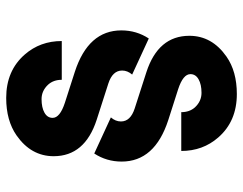

<svg xmlns="http://www.w3.org/2000/svg" viewBox="-103 -679 792 626"><g transform="rotate(90 293.0 -366.0)"><path d="M113.8 -171.4H240.2Q240.2 -144.5 255.9 -127Q275.9 -105.5 303.2 -105.5Q330.6 -105.5 347.4 -115Q364.3 -124.5 364.3 -141.6Q364.3 -165.5 314.9 -181.6L214.4 -213.9Q79.1 -257.8 79.1 -365.7Q79.1 -415 105.5 -455.1L223.1 -400.9Q210 -385.7 210 -368.2Q210 -336.9 252.4 -323.2L370.6 -285.2Q489.3 -246.6 489.3 -145Q489.3 -71.3 421.4 -23.9Q373 9.8 299.3 9.8Q210.4 9.8 157.7 -50.8Q113.8 -101.1 113.8 -171.4ZM472.2 -561H345.7Q345.7 -587.9 330.1 -605.5Q310.1 -627 282.7 -627Q255.4 -627 238.5 -617.4Q221.7 -607.9 221.7 -590.8Q221.7 -566.9 271 -550.8L371.6 -518.6Q506.8 -474.6 506.8 -366.7Q506.8 -317.4 480.5 -277.3L362.8 -331.5Q376 -346.7 376 -364.3Q376 -395.5 333.5 -409.2L215.3 -447.3Q96.7 -485.8 96.7 -587.4Q96.7 -661.1 164.6 -708.5Q212.9 -742.2 286.6 -742.2Q375.5 -742.2 428.2 -681.6Q472.2 -631.3 472.2 -561Z"/></g></svg>

Font: Consola Mono
Style: Bold
Weight: 700
Monospace: yes
Designer: Wojciech Kalinowski "wmk69" (wmk69@o2.pl)
Foundry: Wojciech Kalinowski "wmk69" (wmk69@o2.pl)
Version: Version 2.1.0